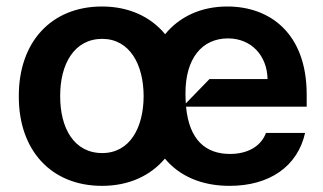

<svg xmlns="http://www.w3.org/2000/svg" viewBox="-20 -573 1015 603"><path d="M943.2 -277C942.8 -468.4 827.8 -552.6 693.9 -552.6C611.2 -552.6 543.7 -520.6 498.6 -465.6C453.1 -520.6 384.6 -552.6 300.4 -552.6C139.9 -552.6 38.4 -439.6 39.1 -270.6C38.4 -101.9 139.9 10.7 300.4 10.7C384.2 10.7 452.1 -20.6 497.9 -74.9C543.3 -20.2 612.9 10.7 701 10.7C827.4 10.7 914.8 -51.1 938.2 -155.5H815.3C799.7 -113.3 757.5 -89.5 702.4 -89.5C626.1 -89.5 574.2 -133.2 564.3 -237.9H943.2ZM563.6 -248.2C562.9 -258.2 562.5 -268.5 562.5 -279.1C562.1 -390.3 615.1 -452.4 696 -452.4C769.2 -452.4 818.9 -398.4 820.3 -324.6H637.8ZM301.1 -92.3C212 -92.3 168.7 -171.2 169 -271.3C168.7 -370.7 212 -450.6 301.1 -451C387.4 -450.6 430.8 -370.7 431.1 -271.3C430.8 -171.2 387.4 -92.3 301.1 -92.3Z"/></svg>

Font: Riot Sans 2.0
Style: Bold
Weight: 600
Designer: Rasmus Andersson
Foundry: rsms
Version: Version 3.006;hotconv 1.0.109;makeotfexe 2.5.65596